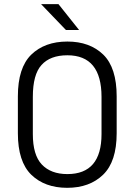

<svg xmlns="http://www.w3.org/2000/svg" viewBox="-20 -900 649 928"><path d="M130.9 -55.7Q66.4 -119.1 66.4 -255.9V-434.6Q66.4 -572.3 130.9 -635.7Q196.3 -699.2 305.7 -699.2Q414.1 -699.2 479.5 -635.7Q543.9 -572.3 543.9 -434.6V-255.9Q543.9 -119.1 478.5 -55.7Q413.1 7.8 304.7 7.8Q196.3 7.8 130.9 -55.7ZM470.7 -252V-431.6Q470.7 -632.8 305.7 -632.8Q222.7 -632.8 180.7 -585.9Q138.7 -540 138.7 -431.6V-252Q138.7 -151.4 181.6 -105.5Q225.6 -58.6 305.7 -58.6Q470.7 -58.6 470.7 -252ZM178.7 -879.9H262.7L362.3 -754.9H298.8Z"/></svg>

Font: Altinn-DIN
Style: Regular
Weight: 400
Designer: Charles Nix
Foundry: Altinn
Version: Version 2.00